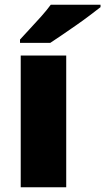

<svg xmlns="http://www.w3.org/2000/svg" viewBox="-20 -786 442 806"><path d="M258 0H67V-553H258ZM402 -756Q384 -742 357 -721.5Q330 -701 299 -679.5Q268 -658 239.5 -638.5Q211 -619 191 -606H64V-620Q81 -639 105 -664.5Q129 -690 153 -717Q177 -744 193 -766H402Z"/></svg>

Font: Noto Sans Meetei Mayek Black
Style: Regular
Weight: 900
Designer: Monotype Design Team and Neelakash Kshetrimayum
Foundry: Monotype Imaging Inc.
Version: Version 2.002; ttfautohint (v1.8.4.7-5d5b)